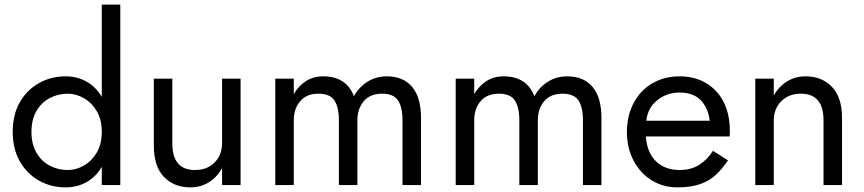

<svg xmlns="http://www.w3.org/2000/svg" viewBox="-20 -800 3735 830"><path d="M116 -230Q116 -283 137.5 -320Q159 -357 195 -376Q231 -395 273 -395Q308 -395 342 -376Q376 -357 398 -320Q420 -283 420 -230Q420 -177 398 -140Q376 -103 342 -84Q308 -65 273 -65Q231 -65 195 -84Q159 -103 137.5 -140Q116 -177 116 -230ZM35 -230Q35 -156 66 -102Q97 -48 149 -19Q201 10 263 10Q314 10 354.5 -13Q395 -36 420 -79V0H500V-780H420V-381Q395 -424 354.5 -447Q314 -470 263 -470Q201 -470 149 -441Q97 -412 66 -358.5Q35 -305 35 -230Z M725 -180V-460H645V-170Q645 -81 688.5 -35.5Q732 10 803 10Q848 10 883.5 -12.5Q919 -35 940 -73V0H1020V-460H940V-180Q940 -131 908 -98Q876 -65 823 -65Q725 -65 725 -180Z M1800 -290Q1800 -379 1761.5 -424.5Q1723 -470 1652 -470Q1606 -470 1569 -447Q1532 -424 1510 -384Q1477 -470 1377 -470Q1334 -470 1302 -449Q1270 -428 1250 -393V-460H1170V0H1250V-280Q1250 -330 1277.5 -362.5Q1305 -395 1357 -395Q1406 -395 1425.5 -366Q1445 -337 1445 -280V0H1525V-280Q1525 -330 1552.5 -362.5Q1580 -395 1632 -395Q1681 -395 1700.5 -366Q1720 -337 1720 -280V0H1800Z M2580 -290Q2580 -379 2541.5 -424.5Q2503 -470 2432 -470Q2386 -470 2349 -447Q2312 -424 2290 -384Q2257 -470 2157 -470Q2114 -470 2082 -449Q2050 -428 2030 -393V-460H1950V0H2030V-280Q2030 -330 2057.5 -362.5Q2085 -395 2137 -395Q2186 -395 2205.5 -366Q2225 -337 2225 -280V0H2305V-280Q2305 -330 2332.5 -362.5Q2360 -395 2412 -395Q2461 -395 2480.5 -366Q2500 -337 2500 -280V0H2580Z M2772 -210H3134Q3135 -216 3135 -222Q3135 -228 3135 -234Q3135 -307 3108 -359.5Q3081 -412 3032 -441Q2983 -470 2918 -470Q2859 -470 2811.5 -446Q2764 -422 2734 -379Q2704 -336 2694 -279Q2692 -267 2691 -255Q2690 -243 2690 -230Q2690 -161 2718.5 -106.5Q2747 -52 2796.5 -21Q2846 10 2908 10Q2968 10 3008 -4.5Q3048 -19 3076 -45.5Q3104 -72 3127 -107L3062 -148Q3039 -111 3003.5 -88Q2968 -65 2918 -65Q2855 -65 2816 -102.5Q2777 -140 2772 -210ZM2774 -278Q2780 -334 2821.5 -367Q2863 -400 2918 -400Q2978 -400 3010 -366Q3042 -332 3048 -278Z M3540 -280V0H3620V-290Q3620 -379 3576.5 -424.5Q3533 -470 3462 -470Q3417 -470 3381.5 -447.5Q3346 -425 3325 -387V-460H3245V0H3325V-280Q3325 -330 3357.5 -362.5Q3390 -395 3442 -395Q3540 -395 3540 -280Z"/></svg>

Font: Jost-400-Book
Style: Regular
Weight: 400
Version: Version 3.200; ttfautohint (v0.97) -l 8 -r 50 -G 200 -x 14 -